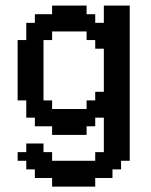

<svg xmlns="http://www.w3.org/2000/svg" viewBox="-20 -489 546 696"><path d="M293.9 -93.8V-125H325.2V-156.2H356.4V-312.5H325.2V-343.8H293.9V-375H168.9V-343.8H137.7V-125H168.9V-93.8ZM168.9 187.5V156.2H106.4V125H75.2V93.8H43.9V62.5H75.2V31.2H137.7V62.5H168.9V93.8H325.2V62.5H356.4V-62.5H325.2V-31.2H293.9V0H168.9V-31.2H106.4V-62.5H75.2V-125H43.9V-343.8H75.2V-406.2H106.4V-437.5H168.9V-468.8H293.9V-437.5H325.2V-406.2H356.4V-468.8H450.2V93.8H418.9V125H387.7V156.2H325.2V187.5Z"/></svg>

Font: Terminal Grotesque
Style: Regular
Weight: 400
Designer: Raphaël Bastide
Foundry: http://raphaelbastide.com
Version: Version 1.0